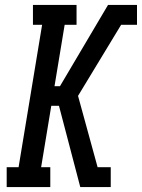

<svg xmlns="http://www.w3.org/2000/svg" viewBox="-20 -755 573 775"><path d="M7 0V-80H55L150 -655H113V-735H289V-655H241L200 -407H222L416 -735H499L492 -692L499 -735H533V-655H469L295 -368L374 -80H427V0H377L384 -44L377 0H304L218 -328H187L146 -80H183V0Z"/></svg>

Font: Iosevka Slab Medium Oblique
Style: Regular
Weight: 500
Italic angle: -9°
Monospace: yes
Designer: Belleve Invis
Foundry: Belleve Invis
Version: Version 11.1.1; ttfautohint (v1.8.3)